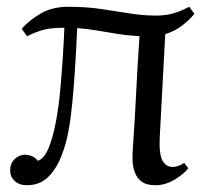

<svg xmlns="http://www.w3.org/2000/svg" viewBox="-20 -531 618 567"><path d="M59 16Q37 16 23.5 3.5Q10 -9 10 -28Q10 -49 23.5 -61.5Q37 -74 53 -74Q65 -74 75 -69.5Q85 -65 92 -56Q111 -63 124 -95Q137 -127 145.5 -173.5Q154 -220 158.5 -271.5Q163 -323 166 -370Q169 -417 170 -449Q131 -449 108.5 -443Q86 -437 60 -424L44 -446Q67 -472 101 -491.5Q135 -511 182 -511Q234 -511 278 -504.5Q322 -498 362 -491.5Q402 -485 440 -485Q466 -485 488 -490.5Q510 -496 539 -511L554 -490Q543 -476 521 -458Q499 -440 468 -430Q464 -355 460 -280.5Q456 -206 452 -131Q449 -79 459 -58.5Q469 -38 490 -38Q498 -38 506.5 -41Q515 -44 524 -50L536 -34Q523 -17 495.5 -0.5Q468 16 439 16Q412 16 398 5Q384 -6 378 -22.5Q372 -39 371.5 -56.5Q371 -74 372 -88Q375 -130 377.5 -172Q380 -214 382 -256Q384 -298 386.5 -340Q389 -382 392 -424Q357 -426 326 -431Q295 -436 266 -441Q237 -446 208 -448Q205 -383 201.5 -328Q198 -273 193.5 -227Q189 -181 182 -143Q175 -105 163 -75Q149 -36 124 -10Q99 16 59 16Z"/></svg>

Font: Lora Italic
Style: Italic
Weight: 400
Italic angle: -3°
Designer: Olga Karpushina, Alexei Vanyashin (Cyrillic)
Foundry: Cyreal
Version: Version 2.210; ttfautohint (v1.8.1.43-b0c9)